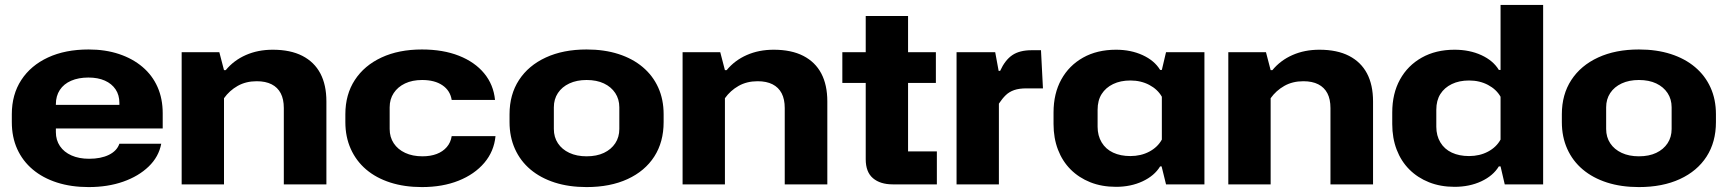

<svg xmlns="http://www.w3.org/2000/svg" viewBox="-20 -749 7019 780"><path d="M340 11Q269 11 211.5 -7.5Q154 -26 113 -60.5Q72 -95 50 -143.5Q28 -192 28 -253V-285Q28 -365 66.5 -424Q105 -483 175 -515.5Q245 -548 340 -548Q408 -548 463.5 -529.5Q519 -511 559 -477Q599 -443 620 -395.5Q641 -348 641 -289V-227H178V-323H479L465 -306V-331Q465 -363 449.5 -386Q434 -409 406 -421.5Q378 -434 339 -434Q299 -434 269 -421Q239 -408 223 -383.5Q207 -359 207 -326V-212Q207 -180 223.5 -155.5Q240 -131 270.5 -117.5Q301 -104 342 -104Q390 -104 422.5 -120Q455 -136 465 -165H635Q625 -112 584 -72.5Q543 -33 480.5 -11Q418 11 340 11Z M718 0V-537H871L890 -464H897Q930 -504 979 -525.5Q1028 -547 1088 -547Q1160 -547 1208.5 -522Q1257 -497 1281.5 -450.5Q1306 -404 1306 -337V0H1133V-310Q1133 -346 1120.5 -370Q1108 -394 1083.5 -406.5Q1059 -419 1023 -419Q979 -419 945.5 -400Q912 -381 890 -350V0Z M1694 11Q1623 11 1565.5 -7.5Q1508 -26 1467.5 -60.5Q1427 -95 1405 -144Q1383 -193 1383 -253V-285Q1383 -365 1421.5 -424Q1460 -483 1530 -515.5Q1600 -548 1694 -548Q1780 -548 1844.5 -522.5Q1909 -497 1947 -451Q1985 -405 1991 -343H1815Q1809 -381 1777.5 -402.5Q1746 -424 1695 -424Q1655 -424 1625.5 -410Q1596 -396 1579.5 -371Q1563 -346 1563 -313V-225Q1563 -192 1579.5 -167Q1596 -142 1626 -128Q1656 -114 1696 -114Q1729 -114 1754 -123.5Q1779 -133 1795 -151.5Q1811 -170 1815 -196H1993Q1987 -134 1947.5 -87.5Q1908 -41 1843 -15Q1778 11 1694 11Z M2363 11Q2291 11 2233.5 -7.5Q2176 -26 2135 -60.5Q2094 -95 2072 -144Q2050 -193 2050 -253V-285Q2050 -365 2088.5 -424Q2127 -483 2197.5 -515.5Q2268 -548 2363 -548Q2435 -548 2492.5 -529.5Q2550 -511 2591 -476.5Q2632 -442 2654 -393.5Q2676 -345 2676 -285V-253Q2676 -172 2638 -113Q2600 -54 2529.5 -21.5Q2459 11 2363 11ZM2363 -114Q2404 -114 2433.5 -128Q2463 -142 2479.5 -167Q2496 -192 2496 -225V-313Q2496 -346 2479.5 -371Q2463 -396 2433.5 -410Q2404 -424 2363 -424Q2323 -424 2293 -410Q2263 -396 2246.5 -371Q2230 -346 2230 -313V-225Q2230 -192 2246.5 -167Q2263 -142 2293 -128Q2323 -114 2363 -114Z M2753 0V-537H2906L2925 -464H2932Q2965 -504 3014 -525.5Q3063 -547 3123 -547Q3195 -547 3243.5 -522Q3292 -497 3316.5 -450.5Q3341 -404 3341 -337V0H3168V-310Q3168 -346 3155.5 -370Q3143 -394 3118.5 -406.5Q3094 -419 3058 -419Q3014 -419 2980.5 -400Q2947 -381 2925 -350V0Z M3607 0Q3556 0 3526.5 -25Q3497 -50 3497 -102V-684H3669V-134H3786V0ZM3402 -412V-537H3782V-412Z M3866 0V-537H4023L4037 -461H4043Q4063 -505 4092.5 -525Q4122 -545 4171 -545H4209L4217 -390H4150Q4120 -390 4100 -383Q4080 -376 4066 -362.5Q4052 -349 4038 -328V0Z M4514 10Q4456 10 4409.5 -8.5Q4363 -27 4329.5 -60.5Q4296 -94 4278 -141Q4260 -188 4260 -245V-292Q4260 -369 4291.5 -426Q4323 -483 4380 -515Q4437 -547 4514 -547Q4574 -547 4622 -525Q4670 -503 4693 -465H4700L4717 -537H4873V0H4717L4699 -73H4693Q4670 -35 4622 -12.5Q4574 10 4514 10ZM4572 -115Q4615 -115 4649 -133Q4683 -151 4700 -182V-356Q4683 -386 4649 -404Q4615 -422 4572 -422Q4532 -422 4502 -407.5Q4472 -393 4455.5 -367Q4439 -341 4439 -303V-234Q4439 -198 4455.5 -170.5Q4472 -143 4502 -129Q4532 -115 4572 -115Z M4970 0V-537H5123L5142 -464H5149Q5182 -504 5231 -525.5Q5280 -547 5340 -547Q5412 -547 5460.5 -522Q5509 -497 5533.5 -450.5Q5558 -404 5558 -337V0H5385V-310Q5385 -346 5372.5 -370Q5360 -394 5335.5 -406.5Q5311 -419 5275 -419Q5231 -419 5197.5 -400Q5164 -381 5142 -350V0Z M5889 10Q5832 10 5785.5 -8.5Q5739 -27 5705.5 -60.5Q5672 -94 5654 -141Q5636 -188 5636 -245V-292Q5636 -369 5667.5 -426Q5699 -483 5756 -515Q5813 -547 5889 -547Q5950 -547 5998 -525Q6046 -503 6069 -465H6076V-729H6249V0H6093L6076 -73H6069Q6046 -35 5998 -12.5Q5950 10 5889 10ZM5948 -115Q5991 -115 6025 -133Q6059 -151 6076 -182V-356Q6059 -386 6025 -404Q5991 -422 5948 -422Q5908 -422 5878 -407.5Q5848 -393 5831.5 -367Q5815 -341 5815 -303V-234Q5815 -198 5831.5 -170.5Q5848 -143 5878 -129Q5908 -115 5948 -115Z M6638 11Q6566 11 6508.5 -7.5Q6451 -26 6410 -60.5Q6369 -95 6347 -144Q6325 -193 6325 -253V-285Q6325 -365 6363.5 -424Q6402 -483 6472.5 -515.5Q6543 -548 6638 -548Q6710 -548 6767.5 -529.5Q6825 -511 6866 -476.5Q6907 -442 6929 -393.5Q6951 -345 6951 -285V-253Q6951 -172 6913 -113Q6875 -54 6804.5 -21.5Q6734 11 6638 11ZM6638 -114Q6679 -114 6708.5 -128Q6738 -142 6754.5 -167Q6771 -192 6771 -225V-313Q6771 -346 6754.5 -371Q6738 -396 6708.5 -410Q6679 -424 6638 -424Q6598 -424 6568 -410Q6538 -396 6521.5 -371Q6505 -346 6505 -313V-225Q6505 -192 6521.5 -167Q6538 -142 6568 -128Q6598 -114 6638 -114Z"/></svg>

Font: Hubot Sans SemiExpanded
Style: Bold
Weight: 700
Width: 6
Designer: Deni Anggara
Foundry: GitHub, Inc., Subsidiary of Microsoft Corporation
Version: Version 2.000